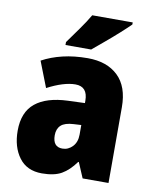

<svg xmlns="http://www.w3.org/2000/svg" viewBox="-86 -831 723 906"><g transform="rotate(10 275.0 -378.0)"><path d="M297 -563Q389 -563 442 -512.5Q495 -462 495 -363V0H371L340 -73H337Q306 -30 271 -10Q236 10 177 10Q105 10 67.5 -40.5Q30 -91 30 -169Q30 -258 83.5 -301.5Q137 -345 239 -349L320 -352V-363Q320 -431 261 -431Q233 -431 199 -420.5Q165 -410 127 -390L79 -513Q123 -537 177.5 -550Q232 -563 297 -563ZM285 -245Q243 -243 224.5 -226Q206 -209 206 -178Q206 -122 252 -122Q280 -122 300.5 -143.5Q321 -165 321 -201V-247ZM476 -756Q458 -738 427.5 -710.5Q397 -683 363.5 -655Q330 -627 305 -606H182V-620Q207 -655 235 -694Q263 -733 282 -766H476Z"/></g></svg>

Font: Noto Sans Oriya Cond Blk
Style: Regular
Weight: 900
Width: 3
Designer: Amélie Bonet and Sol Matas
Foundry: Google LLC
Version: Version 2.006; ttfautohint (v1.8.4.7-5d5b)